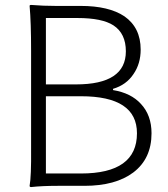

<svg xmlns="http://www.w3.org/2000/svg" viewBox="-20 -753 682 778"><path d="M106 5Q100 5 100 0Q107 -38 106 -151Q106 -172 106 -182V-364V-547Q106 -662 100 -729Q100 -733 106 -733Q156 -729 206 -729H307Q421 -729 484 -687Q550 -641 550 -552Q550 -495 521 -453Q492 -409 438 -393V-388Q511 -376 551 -332Q594 -286 594 -213Q594 -110 520 -54Q448 0 322 0H214Q151 0 106 5ZM166 -50H308Q535 -50 535 -213Q535 -363 308 -363H166V-206ZM166 -411H288Q490 -411 490 -545Q490 -617 440 -650Q394 -680 294 -680H166V-545Z"/></svg>

Font: GenSekiGothic TW L
Style: Regular
Weight: 300
Version: Version 1.501;PS 1;hotconv 16.6.51;makeotf.lib2.5.65220